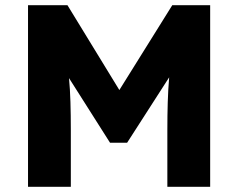

<svg xmlns="http://www.w3.org/2000/svg" viewBox="-20 -720 918 740"><path d="M88 0V-700H240L440 -373L644 -700H790V0H625V-218Q625 -276 626.5 -325.5Q628 -375 632 -422L470 -170H404L246 -419Q250 -376 251.5 -327Q253 -278 253 -218V0Z"/></svg>

Font: Lexend Deca
Style: Bold
Weight: 700
Designer: Bonnie Shaver-Troup, Thomas Jockin
Foundry: Lexend
Version: Version 1.008; ttfautohint (v1.8.4.7-5d5b)